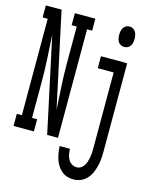

<svg xmlns="http://www.w3.org/2000/svg" viewBox="-149 -830 887 1131"><g transform="rotate(15 294.5 -265.0)"><path d="M-11 0V-74H20V-662H-11V-735H85L209 -157Q205 -228 201 -299Q197 -370 197 -441V-662H166V-735H291V-662H260V0H194L70 -578Q74 -507 78 -436Q82 -365 82 -294V-74H113V0ZM498 -618Q487 -618 477 -623Q467 -628 461 -637.5Q455 -647 453 -658Q451 -669 451 -680Q451 -691 453 -702Q455 -713 461 -722.5Q467 -732 477 -737.5Q487 -743 498 -743Q509 -743 519 -737.5Q529 -732 535 -722.5Q541 -713 543 -702Q545 -691 545 -680Q545 -669 543 -658Q541 -647 535 -637.5Q529 -628 519 -623Q509 -618 498 -618ZM410 213Q390 213 371 207Q352 201 337 188Q322 175 311.5 158Q301 141 295 122Q289 103 286 83.5Q283 64 282 44H345Q345 60 348 76Q351 92 358.5 106.5Q366 121 380 130Q394 139 410 139Q424 139 435.5 132Q447 125 454.5 113.5Q462 102 466 89.5Q470 77 472.5 63.5Q475 50 476 36.5Q477 23 477 10V-457H380V-530H540V10Q540 33 538 55.5Q536 78 530.5 99.5Q525 121 515.5 142Q506 163 490.5 179.5Q475 196 454 204.5Q433 213 410 213Z"/></g></svg>

Font: Iosevka Slab Extended
Style: Regular
Weight: 400
Width: 7
Monospace: yes
Designer: Belleve Invis
Foundry: Belleve Invis
Version: Version 11.1.1; ttfautohint (v1.8.3)